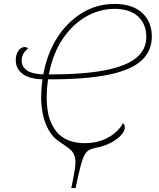

<svg xmlns="http://www.w3.org/2000/svg" viewBox="-20 -745 808 975"><path d="M342 210Q356 145 361 108Q366 71 359 48Q353 28 336 13.5Q319 -1 291 -19Q250 -44 228 -83Q206 -122 197.5 -166Q189 -210 189 -250Q189 -270 190.5 -292Q192 -314 196 -342Q125 -345 92.5 -371.5Q60 -398 60 -439Q60 -468 73 -487Q86 -506 105 -506Q117 -506 122 -498Q105 -485 97.5 -470Q90 -455 90 -438Q90 -408 114.5 -389Q139 -370 200 -367Q218 -469 268.5 -550Q319 -631 394.5 -678Q470 -725 562 -725Q652 -725 701.5 -680Q751 -635 751 -559Q751 -487 699.5 -438.5Q648 -390 533 -366Q418 -342 227 -342H224Q220 -313 218.5 -290Q217 -267 217 -253Q217 -180 234.5 -134Q252 -88 280 -62.5Q308 -37 342 -27.5Q376 -18 409 -18Q461 -18 500.5 -33.5Q540 -49 566.5 -72.5Q593 -96 604 -119Q614 -114 614 -98Q614 -81 596.5 -60.5Q579 -40 546.5 -22Q514 -4 469 5Q447 9 432.5 17Q418 25 408 44.5Q398 64 388 103Q378 142 364 210ZM232 -367Q407 -367 515 -388.5Q623 -410 673 -452Q723 -494 723 -557Q723 -622 681.5 -661Q640 -700 562 -700Q487 -700 418.5 -661.5Q350 -623 299.5 -549Q249 -475 228 -367Z"/></svg>

Font: Noto Serif Thin
Style: Italic
Weight: 100
Italic angle: -12°
Designer: Monotype Design Team
Foundry: Monotype Imaging Inc.
Version: Version 2.014; ttfautohint (v1.8.4.7-5d5b)